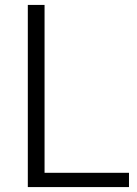

<svg xmlns="http://www.w3.org/2000/svg" viewBox="-20 -760 558 780"><path d="M93 -740H161V-58H504V0H93Z"/></svg>

Font: EncodeSans
Style: Light
Weight: 300
Designer: Pablo Impallari, Andres Torresi
Foundry: Pablo Impallari, Andres Torresi
Version: Version 1.000; ttfautohint (v1.4.1)